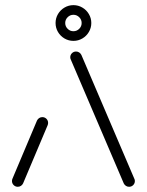

<svg xmlns="http://www.w3.org/2000/svg" viewBox="-20 -716 563 736"><path d="M48.1 0Q38.9 0 32.4 -6.5Q25.9 -13 25.9 -22.2Q25.9 -26.7 27.8 -31.1L121.9 -254.1Q124.8 -260 130.2 -263.5Q135.6 -267 142.2 -267Q151.5 -267 158 -260.6Q164.4 -254.1 164.4 -244.8Q164.4 -240.4 162.6 -235.9L68.5 -13Q65.6 -7 60.2 -3.5Q54.8 0 48.1 0ZM497 -22.2Q497 -13 490.6 -6.5Q484.1 0 474.8 0Q468.1 0 462.8 -3.5Q457.4 -7 454.4 -13L251.5 -487.4Q249.3 -491.5 249.3 -496.3Q249.3 -505.6 255.7 -512Q262.2 -518.5 271.5 -518.5Q278.1 -518.5 283.5 -515Q288.9 -511.5 291.9 -505.6L494.8 -31.1Q497 -27.4 497 -22.2ZM293 -627.8Q293 -640.7 283.7 -650Q274.4 -659.3 261.5 -659.3Q248.5 -659.3 239.3 -650Q230 -640.7 230 -627.8Q230 -614.8 239.3 -605.6Q248.5 -596.3 261.5 -596.3Q274.4 -596.3 283.7 -605.6Q293 -614.8 293 -627.8ZM193 -627.8Q193 -646.3 202.2 -662Q211.5 -677.8 227.2 -687Q243 -696.3 261.5 -696.3Q280 -696.3 295.7 -687Q311.5 -677.8 320.7 -662Q330 -646.3 330 -627.8Q330 -609.3 320.7 -593.5Q311.5 -577.8 295.7 -568.5Q280 -559.3 261.5 -559.3Q243 -559.3 227.2 -568.5Q211.5 -577.8 202.2 -593.5Q193 -609.3 193 -627.8Z"/></svg>

Font: 26F Galaxy Hebrew
Style: Regular
Weight: 400
Designer: C₂₉H₂₅N₃O₅
Version: Version 1.000